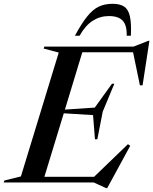

<svg xmlns="http://www.w3.org/2000/svg" viewBox="-62 -960 806 1010"><path d="M496 29.5 431.5 0H-42.5L-39 -10.5L48 -32L247 -683.5L168 -704.5L171 -715H641L718.5 -745.5H724L688 -511H674L638 -685H371L279.5 -383.5L436.5 -394L527 -519.5H539.5L478.5 -373L450 -227.5H437.5L427.5 -354.5L273.5 -364L171.5 -30H433L611 -201.5L623 -193L502 29.5ZM511 -875.5Q464.5 -875.5 426 -851Q387.5 -826.5 356.5 -772H332Q367.5 -837.5 397 -874Q426.5 -910.5 457.8 -925.2Q489 -940 530 -940Q568.5 -940 590.8 -925.5Q613 -911 621.2 -874.5Q629.5 -838 626.5 -772H604.5Q606 -827 583.5 -851.2Q561 -875.5 511 -875.5Z"/></svg>

Font: Newsreader 72pt Medium
Style: Italic
Weight: 500
Italic angle: -17°
Designer: Hugues Gentile
Foundry: Production Type
Version: Version 1.003; ttfautohint (v1.8.3)